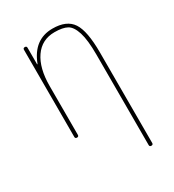

<svg xmlns="http://www.w3.org/2000/svg" viewBox="-181 -632 863 954"><g transform="rotate(-30 250.0 -155.0)"><path d="M94.7 -9.8V-509.8Q94.7 -519.5 105 -519.5Q115.2 -519.5 115.2 -509.8V-415Q115.2 -414.1 116.2 -414.1Q118.2 -414.1 118.2 -416Q162.1 -530.3 269.5 -530.3Q350.6 -530.3 382.8 -481.4Q415 -432.6 415 -309.6V210Q415 219.7 404.8 219.7Q394.5 219.7 394.5 210V-309.6Q394.5 -392.6 380.4 -437.5Q366.2 -482.4 341.3 -496.1Q316.4 -509.8 269.5 -509.8Q196.3 -509.8 155.8 -451.2Q115.2 -392.6 115.2 -290V-9.8Q115.2 0 105 0Q94.7 0 94.7 -9.8Z"/></g></svg>

Font: Rounded Mgen+ 1m thin
Style: Regular
Weight: 100
Designer: [Source Han Sans]
Ryoko NISHIZUKA  (kana & ideographs); Paul D. Hunt (Latin, Greek & Cyrillic); Wenlong ZHANG  (bopomofo
Version: Version 1.059.20150602